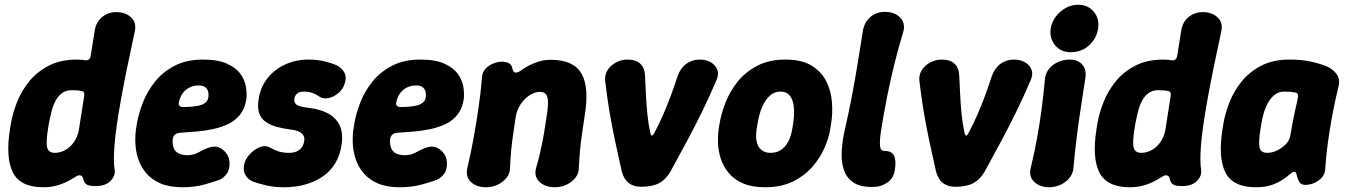

<svg xmlns="http://www.w3.org/2000/svg" viewBox="-20 -770 5670 809"><path d="M163 19Q66 19 34.5 -43Q3 -105 22 -225L26 -250Q33 -292 51.5 -339Q70 -386 102.5 -426.5Q135 -467 185 -493Q235 -519 304 -519Q315 -519 324.5 -518Q334 -517 339 -516Q358 -514 362 -534L379 -640Q384 -676 409.5 -697.5Q435 -719 470 -719Q508 -719 532 -697Q556 -675 548 -638Q510 -464 489 -346.5Q468 -229 462.5 -159Q457 -89 463 -55Q467 -30 446 -8Q425 14 383 14Q352 14 342.5 5.5Q333 -3 331 -16Q329 -27 321.5 -30Q314 -33 305 -29Q299 -26 286.5 -18Q274 -10 256 -1.5Q238 7 214.5 13Q191 19 163 19ZM211 -126Q234 -126 255.5 -138Q277 -150 292 -172Q307 -194 312 -221L335 -367Q337 -386 324 -386Q318 -388 307.5 -389Q297 -390 283 -390Q259 -390 242.5 -378.5Q226 -367 215 -347Q204 -327 197.5 -301.5Q191 -276 186 -250L182 -225Q173 -169 179 -147.5Q185 -126 211 -126Z M749 19Q694 19 656.5 3Q619 -13 596 -40.5Q573 -68 562.5 -100Q552 -132 550.5 -165Q549 -198 553 -225L557 -250Q564 -292 582.5 -339Q601 -386 633.5 -426.5Q666 -467 716 -493Q766 -519 835 -519Q899 -519 937 -501.5Q975 -484 993.5 -458Q1012 -432 1016.5 -403Q1021 -374 1018 -352Q1012 -313 992 -287.5Q972 -262 943 -248Q914 -234 879.5 -226.5Q845 -219 810.5 -216Q776 -213 744 -211Q725 -210 717.5 -203Q710 -196 708 -186Q706 -165 711 -149Q716 -133 731 -124.5Q746 -116 771 -116Q796 -116 820.5 -130Q845 -144 864 -149Q885 -156 903 -148.5Q921 -141 933 -125Q945 -109 947 -89Q949 -56 935.5 -38Q922 -20 906 -13Q886 -5 843 7Q800 19 749 19ZM756 -319Q813 -320 834.5 -330.5Q856 -341 858 -361Q860 -376 856 -387Q852 -398 842.5 -404Q833 -410 818 -410Q795 -410 777 -400.5Q759 -391 748 -374.5Q737 -358 733 -335Q732 -326 739.5 -322Q747 -318 756 -319Z M1176 19Q1135 19 1101 11Q1067 3 1046 -5Q1022 -15 1012 -36.5Q1002 -58 1012 -88Q1020 -109 1038.5 -126.5Q1057 -144 1079 -151.5Q1101 -159 1120 -147Q1134 -139 1152.5 -132.5Q1171 -126 1199 -126Q1225 -126 1241.5 -138.5Q1258 -151 1262 -176Q1265 -196 1251.5 -208Q1238 -220 1206 -224Q1173 -228 1146 -235.5Q1119 -243 1099.5 -256.5Q1080 -270 1072 -293.5Q1064 -317 1070 -354Q1078 -404 1107.5 -441Q1137 -478 1182 -498.5Q1227 -519 1281 -519Q1317 -519 1347.5 -511.5Q1378 -504 1398 -495Q1421 -484 1431.5 -463Q1442 -442 1430 -411Q1422 -391 1403.5 -376Q1385 -361 1363 -356.5Q1341 -352 1324 -364Q1312 -373 1296.5 -378.5Q1281 -384 1260 -384Q1243 -384 1233 -376.5Q1223 -369 1220 -354Q1218 -340 1227.5 -330.5Q1237 -321 1277 -316Q1325 -311 1359.5 -293.5Q1394 -276 1410.5 -243Q1427 -210 1419 -158Q1405 -70 1338.5 -25.5Q1272 19 1176 19Z M1665 19Q1610 19 1572.5 3Q1535 -13 1512 -40.5Q1489 -68 1478.5 -100Q1468 -132 1466.5 -165Q1465 -198 1469 -225L1473 -250Q1480 -292 1498.5 -339Q1517 -386 1549.5 -426.5Q1582 -467 1632 -493Q1682 -519 1751 -519Q1815 -519 1853 -501.5Q1891 -484 1909.5 -458Q1928 -432 1932.5 -403Q1937 -374 1934 -352Q1928 -313 1908 -287.5Q1888 -262 1859 -248Q1830 -234 1795.5 -226.5Q1761 -219 1726.5 -216Q1692 -213 1660 -211Q1641 -210 1633.5 -203Q1626 -196 1624 -186Q1622 -165 1627 -149Q1632 -133 1647 -124.5Q1662 -116 1687 -116Q1712 -116 1736.5 -130Q1761 -144 1780 -149Q1801 -156 1819 -148.5Q1837 -141 1849 -125Q1861 -109 1863 -89Q1865 -56 1851.5 -38Q1838 -20 1822 -13Q1802 -5 1759 7Q1716 19 1665 19ZM1672 -319Q1729 -320 1750.5 -330.5Q1772 -341 1774 -361Q1776 -376 1772 -387Q1768 -398 1758.5 -404Q1749 -410 1734 -410Q1711 -410 1693 -400.5Q1675 -391 1664 -374.5Q1653 -358 1649 -335Q1648 -326 1655.5 -322Q1663 -318 1672 -319Z M2011 -443Q2012 -473 2038.5 -491.5Q2065 -510 2095 -510Q2113 -510 2124.5 -503.5Q2136 -497 2139 -481Q2141 -471 2146 -466.5Q2151 -462 2162 -466Q2169 -468 2180.5 -476.5Q2192 -485 2210 -494.5Q2228 -504 2251 -511Q2274 -518 2302 -518Q2396 -518 2430 -460Q2464 -402 2443 -278Q2437 -236 2432 -203Q2427 -170 2424 -137Q2421 -104 2419 -63Q2419 -39 2404 -20.5Q2389 -2 2366.5 8.5Q2344 19 2318 19Q2277 19 2253 -4Q2229 -27 2239 -63Q2248 -93 2254 -119.5Q2260 -146 2265 -170Q2270 -194 2274 -220.5Q2278 -247 2283 -278Q2293 -338 2286.5 -360.5Q2280 -383 2255 -383Q2234 -383 2212 -369Q2190 -355 2174 -331Q2158 -307 2153 -278Q2147 -236 2142 -203Q2137 -170 2134 -137Q2131 -104 2129 -63Q2129 -39 2114 -20.5Q2099 -2 2076.5 8.5Q2054 19 2028 19Q1988 19 1964.5 -3Q1941 -25 1949 -61Q1965 -130 1976 -191Q1987 -252 1996 -313.5Q2005 -375 2011 -443Z M2681 17Q2650 17 2629.5 1.5Q2609 -14 2600 -47Q2584 -118 2571 -179Q2558 -240 2548 -300Q2538 -360 2530 -428Q2527 -454 2540 -474.5Q2553 -495 2576 -507Q2599 -519 2623 -519Q2660 -519 2678.5 -501Q2697 -483 2698 -449Q2700 -406 2702 -365.5Q2704 -325 2708 -286Q2712 -247 2721 -206Q2723 -199 2727 -199Q2731 -199 2735 -206Q2757 -247 2774 -286Q2791 -325 2806 -365.5Q2821 -406 2835 -449Q2847 -483 2871.5 -501Q2896 -519 2928 -519H2929Q2955 -519 2975 -507.5Q2995 -496 3002.5 -475.5Q3010 -455 2997 -428Q2968 -360 2938.5 -300Q2909 -240 2876.5 -179Q2844 -118 2805 -47Q2786 -14 2757.5 1.5Q2729 17 2681 17Z M3478 -225Q3473 -191 3455 -149Q3437 -107 3404.5 -69Q3372 -31 3322.5 -6Q3273 19 3204 19Q3149 19 3111.5 3Q3074 -13 3051 -40.5Q3028 -68 3017.5 -100Q3007 -132 3005.5 -165Q3004 -198 3008 -225L3012 -250Q3019 -292 3037.5 -339Q3056 -386 3088.5 -426.5Q3121 -467 3171 -493Q3221 -519 3290 -519Q3359 -519 3400.5 -493Q3442 -467 3462 -426.5Q3482 -386 3485.5 -339Q3489 -292 3482 -250ZM3322 -250Q3326 -275 3326 -298.5Q3326 -322 3320.5 -341.5Q3315 -361 3302.5 -372.5Q3290 -384 3268 -384Q3247 -384 3231 -372.5Q3215 -361 3203 -341.5Q3191 -322 3183.5 -298.5Q3176 -275 3172 -250L3168 -225Q3165 -207 3166 -189.5Q3167 -172 3173.5 -157.5Q3180 -143 3193.5 -134.5Q3207 -126 3227 -126Q3248 -126 3264 -134.5Q3280 -143 3291 -157.5Q3302 -172 3308.5 -189.5Q3315 -207 3318 -225Z M3671 17Q3612 21 3580 1.5Q3548 -18 3536 -53.5Q3524 -89 3526.5 -132.5Q3529 -176 3539 -220Q3556 -295 3569 -362.5Q3582 -430 3593 -498Q3604 -566 3616 -641Q3622 -676 3647 -698Q3672 -720 3710 -720Q3735 -720 3755 -709.5Q3775 -699 3784 -680Q3793 -661 3786 -636Q3764 -563 3747.5 -496Q3731 -429 3717.5 -361Q3704 -293 3692 -218Q3687 -184 3687.5 -165Q3688 -146 3693 -140Q3698 -134 3708 -134Q3738 -134 3747.5 -113Q3757 -92 3750 -51Q3745 -20 3721 -2.5Q3697 15 3671 17Z M4005 17Q3974 17 3953.5 1.5Q3933 -14 3924 -47Q3908 -118 3895 -179Q3882 -240 3872 -300Q3862 -360 3854 -428Q3851 -454 3864 -474.5Q3877 -495 3900 -507Q3923 -519 3947 -519Q3984 -519 4002.5 -501Q4021 -483 4022 -449Q4024 -406 4026 -365.5Q4028 -325 4032 -286Q4036 -247 4045 -206Q4047 -199 4051 -199Q4055 -199 4059 -206Q4081 -247 4098 -286Q4115 -325 4130 -365.5Q4145 -406 4159 -449Q4171 -483 4195.5 -501Q4220 -519 4252 -519H4253Q4279 -519 4299 -507.5Q4319 -496 4326.5 -475.5Q4334 -455 4321 -428Q4292 -360 4262.5 -300Q4233 -240 4200.5 -179Q4168 -118 4129 -47Q4110 -14 4081.5 1.5Q4053 17 4005 17Z M4401 19Q4363 19 4338.5 -3Q4314 -25 4323 -62Q4339 -129 4350 -189.5Q4361 -250 4369 -311Q4377 -372 4383 -438Q4386 -463 4401 -481Q4416 -499 4439 -509Q4462 -519 4487 -519Q4522 -519 4540.5 -497.5Q4559 -476 4553 -440Q4543 -373 4533.5 -312Q4524 -251 4516.5 -190Q4509 -129 4503 -62Q4501 -38 4485.5 -19.5Q4470 -1 4447.5 9Q4425 19 4401 19ZM4491 -550Q4463 -550 4443 -563.5Q4423 -577 4413 -600Q4403 -623 4407 -650Q4412 -678 4429 -700.5Q4446 -723 4470.5 -736.5Q4495 -750 4523 -750Q4564 -750 4588.5 -721Q4613 -692 4607 -650Q4601 -609 4569.5 -579.5Q4538 -550 4491 -550Z M4741 19Q4644 19 4612.5 -43Q4581 -105 4600 -225L4604 -250Q4611 -292 4629.5 -339Q4648 -386 4680.5 -426.5Q4713 -467 4763 -493Q4813 -519 4882 -519Q4893 -519 4902.5 -518Q4912 -517 4917 -516Q4936 -514 4940 -534L4957 -640Q4962 -676 4987.5 -697.5Q5013 -719 5048 -719Q5086 -719 5110 -697Q5134 -675 5126 -638Q5088 -464 5067 -346.5Q5046 -229 5040.5 -159Q5035 -89 5041 -55Q5045 -30 5024 -8Q5003 14 4961 14Q4930 14 4920.5 5.5Q4911 -3 4909 -16Q4907 -27 4899.5 -30Q4892 -33 4883 -29Q4877 -26 4864.5 -18Q4852 -10 4834 -1.5Q4816 7 4792.5 13Q4769 19 4741 19ZM4789 -126Q4812 -126 4833.5 -138Q4855 -150 4870 -172Q4885 -194 4890 -221L4913 -367Q4915 -386 4902 -386Q4896 -388 4885.5 -389Q4875 -390 4861 -390Q4837 -390 4820.5 -378.5Q4804 -367 4793 -347Q4782 -327 4775.5 -301.5Q4769 -276 4764 -250L4760 -225Q4751 -169 4757 -147.5Q4763 -126 4789 -126Z M5272 19Q5175 19 5143.5 -43Q5112 -105 5131 -225L5135 -250Q5142 -292 5160.5 -339Q5179 -386 5211.5 -426.5Q5244 -467 5294 -493Q5344 -519 5413 -519Q5464 -519 5501 -511Q5538 -503 5566 -492Q5593 -482 5610.5 -459.5Q5628 -437 5620 -406Q5608 -357 5598.5 -309Q5589 -261 5582 -216.5Q5575 -172 5570.5 -131.5Q5566 -91 5564 -58Q5562 -28 5536 -9.5Q5510 9 5480 9Q5467 9 5459.5 2Q5452 -5 5448 -18Q5444 -30 5442 -38Q5440 -46 5432 -46Q5426 -46 5415 -36Q5404 -26 5385.5 -13.5Q5367 -1 5339.5 9Q5312 19 5272 19ZM5320 -126Q5340 -126 5361 -136Q5382 -146 5398 -162.5Q5414 -179 5417 -200Q5422 -228 5426 -250.5Q5430 -273 5435 -295.5Q5440 -318 5446 -345Q5455 -379 5438 -380Q5430 -382 5417.5 -383Q5405 -384 5391 -384Q5367 -384 5350 -370Q5333 -356 5321.5 -334.5Q5310 -313 5304 -290.5Q5298 -268 5295 -250L5291 -225Q5283 -177 5286.5 -151.5Q5290 -126 5320 -126Z"/></svg>

Font: Winky Sans
Style: Bold Italic
Weight: 700
Italic angle: -8.97852°
Designer: Simon Atzbach
Foundry: typofactur
Version: Version 1.205